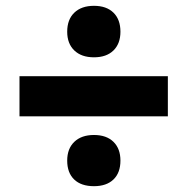

<svg xmlns="http://www.w3.org/2000/svg" viewBox="-20 -659 644 660"><path d="M394 -550Q394 -509 370 -485.5Q346 -462 303 -462Q260 -462 235.5 -485.5Q211 -509 211 -550Q211 -592 235.5 -615.5Q260 -639 303 -639Q346 -639 370 -615.5Q394 -592 394 -550ZM557 -259H47V-397H557ZM394 -107Q394 -65 370 -42Q346 -19 303 -19Q259 -19 235 -42Q211 -65 211 -107Q211 -148 235.5 -171.5Q260 -195 303 -195Q346 -195 370 -171.5Q394 -148 394 -107Z"/></svg>

Font: Work Sans ExtraBold
Style: Regular
Weight: 800
Designer: Wei Huang
Foundry: Wei Huang
Version: Version 1.500